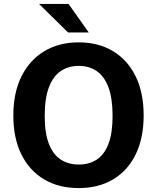

<svg xmlns="http://www.w3.org/2000/svg" viewBox="-20 -949 800 979"><path d="M381.5 10Q279 10 204.2 -34.8Q129.5 -79.5 88.8 -162.2Q48 -245 48 -360Q48 -475.5 89.2 -559Q130.5 -642.5 205.5 -687.8Q280.5 -733 381.5 -733Q482 -733 556.5 -688Q631 -643 671.8 -559.5Q712.5 -476 712.5 -360Q712.5 -245.5 672.2 -162.5Q632 -79.5 557.5 -34.8Q483 10 381.5 10ZM381.5 -110Q434.5 -110 473.2 -135.2Q512 -160.5 533 -215.2Q554 -270 554 -358Q554 -448.5 532.8 -504.5Q511.5 -560.5 472.8 -586.8Q434 -613 381.5 -613Q329 -613 290 -586.8Q251 -560.5 229.5 -504.2Q208 -448 208 -358Q208 -269.5 229.5 -215Q251 -160.5 290 -135.2Q329 -110 381.5 -110ZM327 -783.5 179 -929H329.5L432.5 -783.5Z"/></svg>

Font: Public Sans Thin
Style: Bold
Weight: 700
Version: Version 2.001